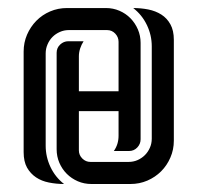

<svg xmlns="http://www.w3.org/2000/svg" viewBox="-20 -460 494 480"><path d="M276.4 -182.1H177.2V-84Q177.2 -72.3 185.8 -63.7Q194.3 -55.2 206.1 -55.2H301.3Q313.5 -55.2 324 -59.8Q334.5 -64.5 342.3 -72.3Q350.1 -80.1 354.7 -90.6Q359.4 -101.1 359.4 -113.3V-344.2Q359.4 -372.1 347.2 -397.5Q335 -422.9 313 -439.9Q332.5 -439.9 350.8 -436.3Q369.1 -432.6 383.3 -423.6Q397.5 -414.6 406 -399.2Q414.6 -383.8 414.6 -360.4V-108.4Q414.6 -85.9 406 -66.2Q397.5 -46.4 382.8 -31.7Q368.2 -17.1 348.4 -8.5Q328.6 0 306.2 0H208.5Q190.4 0 174.6 -6.8Q158.7 -13.7 147 -25.4Q135.3 -37.1 128.4 -53Q121.6 -68.8 121.6 -86.9V-328.1Q121.6 -340.3 130.4 -348.6Q139.2 -356.9 150.9 -356.9H189Q183.6 -348.6 180.4 -338.9Q177.2 -329.1 177.2 -319.3V-231.9H276.4V-355.5Q276.4 -367.2 268.1 -376Q259.8 -384.8 247.6 -384.8H151.9Q140.1 -384.8 129.6 -380.1Q119.1 -375.5 111.3 -367.7Q103.5 -359.9 98.9 -349.1Q94.2 -338.4 94.2 -326.7V-95.7Q94.2 -67.9 106.2 -42.5Q118.2 -17.1 140.1 0Q120.6 0 102.3 -3.7Q84 -7.3 70.1 -16.6Q56.2 -25.9 47.6 -41Q39.1 -56.2 39.1 -79.6V-331.1Q39.1 -353.5 47.6 -373.3Q56.2 -393.1 70.8 -408Q85.4 -422.9 105.2 -431.4Q125 -439.9 147.5 -439.9H245.1Q262.7 -439.9 278.6 -433.1Q294.4 -426.3 306.2 -414.3Q317.9 -402.3 324.7 -386.5Q331.5 -370.6 331.5 -353V-111.8Q331.5 -100.1 323.2 -91.3Q314.9 -82.5 302.7 -82.5H264.6Q276.4 -99.1 276.4 -120.6Z"/></svg>

Font: Isar CAT
Style: Regular
Weight: 400
Designer: Digitized by Peter Wiegel
Foundry: CAT-Fonts, Peter Wiegel
Version: Version 1.000; ttfautohint (v1.3)